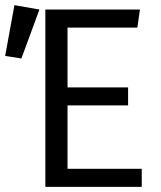

<svg xmlns="http://www.w3.org/2000/svg" viewBox="-73 -725 623 745"><path d="M460 -618H189V-386H424V-316H189V-70H477V0H103V-688H470ZM80 -688 10 -498 -53 -508 -17 -705Z"/></svg>

Font: FiraSans
Style: Regular
Weight: 350
Designer: Carrois Corporate & Edenspiekermann AG
Foundry: Carrois Corporate GbR & Edenspiekermann AG
Version: Version 3.106;PS 003.106;hotconv 1.0.70;makeotf.lib2.5.58329